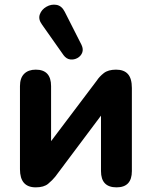

<svg xmlns="http://www.w3.org/2000/svg" viewBox="-20 -799 654 827"><path d="M254 -561 161 -693Q144 -716 151.5 -737Q159 -758 180 -770Q201 -782 223.5 -778Q246 -774 259 -748L331 -606Q340 -587 334 -572Q328 -557 313.5 -549Q299 -541 282.5 -543Q266 -545 254 -561ZM134 8Q66 8 66 -70V-428Q66 -463 84 -481Q102 -499 134 -499Q200 -499 200 -428V-191L397 -452Q408 -469 427 -484Q446 -499 480 -499Q514 -499 531 -480Q548 -461 548 -420V-62Q548 8 482 8Q415 8 415 -62V-301L218 -38Q206 -23 187.5 -7.5Q169 8 134 8Z"/></svg>

Font: Chiron GoRound TC
Style: Bold
Weight: 700
Designer: Ryoko NISHIZUKA 西塚涼子 (kana, bopomofo & ideographs); Paul D. Hunt (Latin, Greek & Cyrillic); Sandoll Communications 산돌커뮤니
Foundry: Adobe
Version: Version 1.000;hotconv 1.1.1;makeotfexe 2.6.0